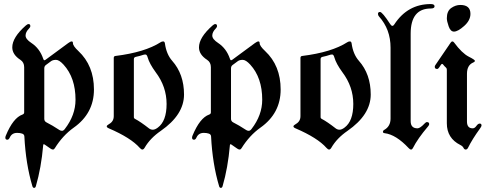

<svg xmlns="http://www.w3.org/2000/svg" viewBox="-20 -727 2400 946"><path d="M6.3 -48.8Q6.3 -53.2 8.8 -59.1Q44.9 -146.5 90.8 -162.6Q99.1 -165.5 99.1 -173.3V-396Q99.1 -419.9 80.6 -432.1Q40.5 -458 40.5 -493.7Q40.5 -542.5 106.9 -601.1Q115.2 -608.4 120.6 -608.4Q129.4 -608.4 129.4 -598.6Q129.4 -592.8 123 -586.4Q106 -569.3 106 -551.8Q106 -534.2 134.3 -515.6Q175.8 -488.3 192.9 -437.5Q195.3 -430.2 198.2 -430.2Q201.2 -430.2 204.6 -432.6L315.9 -514.6Q327.1 -522.9 333.3 -522.9Q339.4 -522.9 339.4 -514.2Q339.4 -500.5 366.2 -475.6Q442.9 -403.8 442.9 -286.1Q442.9 -168.5 343.3 -98.1Q289.1 -59.6 250 3.4Q246.1 9.8 240.7 9.8Q235.4 9.8 228.5 4.9Q213.4 -6.3 199.7 -15.1Q197.3 -16.1 195.3 -16.4Q193.4 -16.6 192.9 -12.2Q183.1 100.6 156.7 190.4Q154.3 198.7 148.2 198.7Q142.1 198.7 139.6 190.4Q106.9 81.1 100.1 -54.7Q99.6 -64.9 89.4 -68.6Q79.1 -72.3 64.5 -72.3Q38.6 -72.3 28.3 -49.8Q23.4 -38.6 16.1 -38.6Q6.3 -38.6 6.3 -48.8ZM198.2 -141.6Q198.2 -129.4 209 -124Q236.3 -110.4 272.9 -86.4Q278.8 -82.5 285.6 -82.5Q292.5 -82.5 299.3 -91.3Q352.1 -159.7 352.1 -235.4Q352.1 -344.2 293 -408.7Q271.5 -432.1 256.1 -432.1Q240.7 -432.1 231.9 -425.8L206.1 -406.7Q198.2 -400.9 198.2 -390.1Z M518.1 -116.2Q540.5 -128.9 540.5 -154.8V-441.4Q540.5 -450.2 548.3 -451.2Q693.8 -469.2 771.5 -519Q777.3 -522.9 784.2 -522.9Q791 -522.9 792.5 -513.2Q799.8 -460 828.1 -427.7Q886.7 -361.8 886.7 -261.2Q886.7 -161.6 772 -82Q719.7 -45.9 692.9 0.5Q687.5 9.8 681.6 9.8Q675.8 9.8 668.5 1.5Q625 -47.9 516.1 -94.7Q505.9 -99.1 505.9 -104.2Q505.9 -109.4 518.1 -116.2ZM639.6 -149.9Q639.6 -144 645.5 -141.1Q671.9 -127.4 714.4 -94.2Q722.7 -87.9 733.2 -87.9Q743.7 -87.9 757.3 -98.1Q800.8 -129.9 800.8 -214.8Q800.8 -299.8 747.1 -371.1Q716.3 -413.1 707.5 -444.3Q703.6 -458.5 696.8 -458.5Q689.9 -458.5 683.6 -456.1Q671.4 -451.7 648.9 -446.8Q639.6 -444.8 639.6 -435.5Z M926.3 -48.8Q926.3 -53.2 928.7 -59.1Q964.8 -146.5 1010.7 -162.6Q1019 -165.5 1019 -173.3V-396Q1019 -419.9 1000.5 -432.1Q960.4 -458 960.4 -493.7Q960.4 -542.5 1026.9 -601.1Q1035.2 -608.4 1040.5 -608.4Q1049.3 -608.4 1049.3 -598.6Q1049.3 -592.8 1043 -586.4Q1025.9 -569.3 1025.9 -551.8Q1025.9 -534.2 1054.2 -515.6Q1095.7 -488.3 1112.8 -437.5Q1115.2 -430.2 1118.2 -430.2Q1121.1 -430.2 1124.5 -432.6L1235.8 -514.6Q1247.1 -522.9 1253.2 -522.9Q1259.3 -522.9 1259.3 -514.2Q1259.3 -500.5 1286.1 -475.6Q1362.8 -403.8 1362.8 -286.1Q1362.8 -168.5 1263.2 -98.1Q1209 -59.6 1169.9 3.4Q1166 9.8 1160.6 9.8Q1155.3 9.8 1148.4 4.9Q1133.3 -6.3 1119.6 -15.1Q1117.2 -16.1 1115.2 -16.4Q1113.3 -16.6 1112.8 -12.2Q1103 100.6 1076.7 190.4Q1074.2 198.7 1068.1 198.7Q1062 198.7 1059.6 190.4Q1026.9 81.1 1020 -54.7Q1019.5 -64.9 1009.3 -68.6Q999 -72.3 984.4 -72.3Q958.5 -72.3 948.2 -49.8Q943.4 -38.6 936 -38.6Q926.3 -38.6 926.3 -48.8ZM1118.2 -141.6Q1118.2 -129.4 1128.9 -124Q1156.2 -110.4 1192.9 -86.4Q1198.7 -82.5 1205.6 -82.5Q1212.4 -82.5 1219.2 -91.3Q1272 -159.7 1272 -235.4Q1272 -344.2 1212.9 -408.7Q1191.4 -432.1 1176 -432.1Q1160.6 -432.1 1151.9 -425.8L1126 -406.7Q1118.2 -400.9 1118.2 -390.1Z M1438 -116.2Q1460.4 -128.9 1460.4 -154.8V-441.4Q1460.4 -450.2 1468.3 -451.2Q1613.8 -469.2 1691.4 -519Q1697.3 -522.9 1704.1 -522.9Q1710.9 -522.9 1712.4 -513.2Q1719.7 -460 1748 -427.7Q1806.6 -361.8 1806.6 -261.2Q1806.6 -161.6 1691.9 -82Q1639.6 -45.9 1612.8 0.5Q1607.4 9.8 1601.6 9.8Q1595.7 9.8 1588.4 1.5Q1544.9 -47.9 1436 -94.7Q1425.8 -99.1 1425.8 -104.2Q1425.8 -109.4 1438 -116.2ZM1559.6 -149.9Q1559.6 -144 1565.4 -141.1Q1591.8 -127.4 1634.3 -94.2Q1642.6 -87.9 1653.1 -87.9Q1663.6 -87.9 1677.2 -98.1Q1720.7 -129.9 1720.7 -214.8Q1720.7 -299.8 1667 -371.1Q1636.2 -413.1 1627.4 -444.3Q1623.5 -458.5 1616.7 -458.5Q1609.9 -458.5 1603.5 -456.1Q1591.3 -451.7 1568.8 -446.8Q1559.6 -444.8 1559.6 -435.5Z M1842.3 -658.7Q1842.3 -668 1852.5 -668Q1863.8 -668 1902.8 -607.9Q1908.2 -599.6 1913.3 -599.6Q1918.5 -599.6 1922.9 -606.9Q1988.3 -707 2102.5 -707Q2121.1 -707 2121.1 -696Q2121.1 -685.1 2102.5 -685.1Q2003.4 -685.1 2003.4 -561V-129.9Q2003.4 -94.7 2037.1 -94.7Q2049.8 -94.7 2072.3 -118.7Q2078.6 -125.5 2083.5 -125.5Q2094.7 -125.5 2094.7 -115.2Q2094.7 -110.8 2088.9 -104Q2038.1 -44.4 2014.2 2.9Q2010.7 9.8 2005.4 9.8Q2000 9.8 1993.7 2.9Q1931.2 -64 1875 -70.8Q1866.7 -71.8 1866.7 -77.6Q1866.7 -83.5 1872.1 -86.4Q1904.3 -104 1904.3 -142.6V-492.2Q1904.3 -582.5 1847.7 -645.5Q1842.3 -650.9 1842.3 -658.7Z M2122.1 0ZM2181.6 -637.2Q2181.6 -672.4 2203.1 -687.5Q2224.6 -702.6 2248 -702.6Q2297.9 -702.6 2297.9 -658.7Q2297.9 -626.5 2266.8 -598.9Q2235.8 -571.3 2216.8 -571.3Q2199.7 -571.3 2190.7 -596.9Q2181.6 -622.6 2181.6 -637.2ZM2122.1 -397.9Q2122.1 -401.9 2125 -406.2L2200.2 -516.6Q2204.6 -522.9 2209 -522.9Q2213.4 -522.9 2217.3 -517.6Q2256.3 -464.8 2289.6 -447.8Q2319.8 -432.6 2319.8 -427.5Q2319.8 -422.4 2312.5 -419.4Q2280.8 -406.7 2280.8 -363.3V-128.4Q2280.8 -94.7 2309.1 -94.7Q2318.8 -94.7 2327.1 -106.4Q2335.4 -118.2 2343.8 -118.2Q2352.5 -118.2 2352.5 -108.4Q2352.5 -104 2344.7 -93.3Q2307.1 -41.5 2286.1 1Q2281.7 9.8 2274.7 9.8Q2267.6 9.8 2263.7 1.5Q2259.8 -6.8 2248 -12.7Q2181.6 -45.9 2181.6 -119.6V-383.3Q2181.6 -390.1 2177.7 -393.6Q2169.4 -400.9 2163.1 -409.2Q2161.1 -412.1 2158.2 -412.1Q2155.8 -412.1 2152.8 -408.2L2143.6 -394.5Q2138.7 -387.2 2133.8 -387.2Q2122.1 -387.2 2122.1 -397.9Z"/></svg>

Font: UnifrakturMaguntia18
Style: Book
Weight: 400
Designer: j. 'mach' wust, Gerrit Ansmann, Georg Duffner, based on a font by Peter Wiegel, original typeface by Carl Albert Fahrenw
Version: Version 2017-03-19